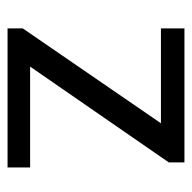

<svg xmlns="http://www.w3.org/2000/svg" viewBox="-20 -500 520 521"><g transform="rotate(90 240.5 -240.0)"><path d="M421.2 -437.5 161.2 -61.2H435V0H57.5V-41.2L315 -416.2H57.5V-480H421.2Z"/></g></svg>

Font: Cambay
Style: Regular
Weight: 400
Version: Version 1.180;PS 001.180;hotconv 1.0.70;makeotf.lib2.5.58329